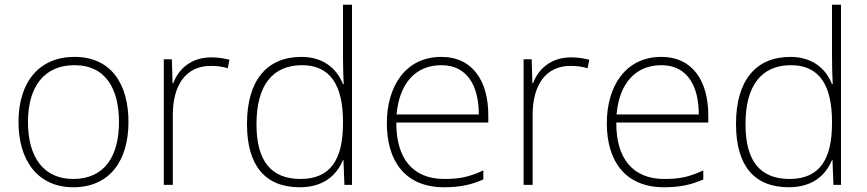

<svg xmlns="http://www.w3.org/2000/svg" viewBox="-20 -780 3657 810"><path d="M522 -265C522 -423 451 -540 294 -540C146 -540 58 -435 58 -265C58 -104 139 10 289 10C445 10 522 -105 522 -265ZM98 -265C98 -415 167 -505 294 -505C429 -505 482 -401 482 -265C482 -124 423 -25 289 -25C160 -25 98 -122 98 -265Z M871 -538C788 -538 733 -490 711 -429H708L705 -530H671V0H709V-295C709 -421 764 -502 869 -502C897 -502 918 -499 941 -492L948 -528C925 -534 900 -538 871 -538Z M1245 10C1346 10 1401 -42 1427 -105H1429L1433 0H1465V-760H1427V-544C1427 -506 1428 -464 1430 -425H1427C1402 -489 1345 -540 1252 -540C1105 -540 1022 -440 1022 -257C1022 -83 1097 10 1245 10ZM1248 -25C1122 -25 1062 -103 1062 -256C1062 -420 1130 -505 1254 -505C1373 -505 1427 -421 1427 -266V-260C1427 -111 1377 -25 1248 -25Z M1842 -540C1690 -540 1612 -415 1612 -260C1612 -100 1690 10 1853 10C1919 10 1967 0 2019 -23V-61C1958 -33 1919 -25 1854 -25C1723 -25 1651 -110 1652 -263H2040V-294C2040 -434 1977 -540 1842 -540ZM1842 -505C1949 -505 2000 -421 2000 -297H1653C1665 -432 1736 -505 1842 -505Z M2389 -538C2306 -538 2251 -490 2229 -429H2226L2223 -530H2189V0H2227V-295C2227 -421 2282 -502 2387 -502C2415 -502 2436 -499 2459 -492L2466 -528C2443 -534 2418 -538 2389 -538Z M2770 -540C2618 -540 2540 -415 2540 -260C2540 -100 2618 10 2781 10C2847 10 2895 0 2947 -23V-61C2886 -33 2847 -25 2782 -25C2651 -25 2579 -110 2580 -263H2968V-294C2968 -434 2905 -540 2770 -540ZM2770 -505C2877 -505 2928 -421 2928 -297H2581C2593 -432 2664 -505 2770 -505Z M3308 10C3409 10 3464 -42 3490 -105H3492L3496 0H3528V-760H3490V-544C3490 -506 3491 -464 3493 -425H3490C3465 -489 3408 -540 3315 -540C3168 -540 3085 -440 3085 -257C3085 -83 3160 10 3308 10ZM3311 -25C3185 -25 3125 -103 3125 -256C3125 -420 3193 -505 3317 -505C3436 -505 3490 -421 3490 -266V-260C3490 -111 3440 -25 3311 -25Z"/></svg>

Font: Noto Sans Cherokee ExtraLight
Style: Regular
Weight: 200
Designer: Monotype Design Team
Foundry: Monotype Imaging Inc.
Version: Version 2.001